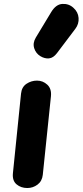

<svg xmlns="http://www.w3.org/2000/svg" viewBox="-20 -947 416 967"><path d="M117.5 0Q85.5 0 63.5 -18.5Q41.5 -37 45 -74L86 -476Q89.5 -509 113.5 -525Q137.5 -541 166.5 -541Q196 -541 218.2 -520.5Q240.5 -500 236.5 -461.5L195.5 -66.5Q192 -34.5 169 -17.2Q146 0 117.5 0ZM183.5 -664Q160.5 -678 152.2 -704.2Q144 -730.5 160.5 -758L237.5 -885.5Q261.5 -925.5 294.2 -927.2Q327 -929 350 -907.5Q373.5 -886.5 375.8 -856.5Q378 -826.5 359.5 -802L267 -679.5Q248.5 -655 226.8 -653Q205 -651 183.5 -664Z"/></svg>

Font: Edu SA Hand Cursive
Style: Regular
Weight: 400
Designer: Tina and Corey Anderson, Eben Sorkin, Mirko Velimirovic
Foundry: Google for Education
Version: Version 2.000